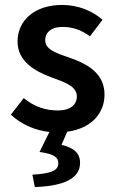

<svg xmlns="http://www.w3.org/2000/svg" viewBox="-20 -524 472 777"><path d="M121 233C237 229 304 199 304 135C304 94 277 74 229 62L252 9C350 -4 403 -66 403 -141C403 -226 336 -265 260 -291C198 -312 163 -326 163 -362C163 -391 185 -415 234 -415C273 -415 309 -403 344 -377L395 -444C355 -479 298 -504 231 -504C121 -504 51 -442 51 -356C51 -278 117 -237 188 -211C243 -191 291 -175 291 -134C291 -101 266 -77 214 -77C164 -77 119 -92 76 -127L24 -60C65 -21 122 4 180 10L140 91C199 99 216 113 216 136C216 165 192 178 111 183Z"/></svg>

Font: Source Sans Pro Semibold
Style: Regular
Weight: 600
Designer: Paul D. Hunt
Foundry: Adobe Systems Incorporated
Version: Version 3.006;hotconv 1.0.111;makeotfexe 2.5.65597